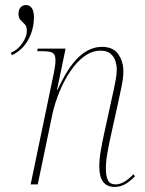

<svg xmlns="http://www.w3.org/2000/svg" viewBox="-20 -728 572 758"><path d="M23 -520Q49 -530 67.5 -556.5Q86 -583 86 -606Q86 -624 77.5 -632.5Q69 -641 61 -649Q53 -657 53 -674Q53 -689 61 -698.5Q69 -708 83 -708Q98 -708 106 -695.5Q114 -683 114 -661Q114 -612 91.5 -571Q69 -530 27 -510ZM433 10Q372 10 372 -70Q372 -98 377.5 -131Q383 -164 391 -200L422 -342Q424 -351 428.5 -371Q433 -391 437 -414Q441 -437 441 -454Q441 -469 436 -486Q431 -503 417 -515.5Q403 -528 377 -528Q344 -528 314 -506.5Q284 -485 259 -448.5Q234 -412 215.5 -367.5Q197 -323 187 -278L129 0H101L193 -442Q195 -454 197 -466Q199 -478 199 -490Q199 -512 188.5 -519Q178 -526 144 -526H127L129 -536H239L205 -373H207Q248 -463 291 -503Q334 -543 382 -543Q427 -543 447 -514Q467 -485 467 -447Q467 -421 460.5 -389.5Q454 -358 448 -330L416 -185Q409 -153 403.5 -121.5Q398 -90 398 -62Q398 -33 406 -16.5Q414 0 437 0Q450 0 466.5 -8Q483 -16 507 -40L513 -32Q489 -8 470.5 1Q452 10 433 10Z"/></svg>

Font: Noto Serif Display SemiCondensed Thin
Style: Italic
Weight: 100
Width: 4
Italic angle: -12°
Designer: Monotype Design Team
Foundry: Monotype Imaging Inc.
Version: Version 2.009